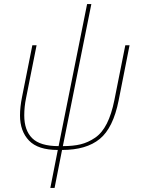

<svg xmlns="http://www.w3.org/2000/svg" viewBox="-20 -730 706 950"><path d="M250 200H229L266 12Q168 12 123.5 -34.5Q79 -81 79 -159Q79 -200 89 -250L140 -506H161L109 -245Q100 -202 100 -159Q100 -85 139.5 -46Q179 -7 270 -7L411 -710H432L291 -7Q342 -7 379 -16Q416 -25 450.5 -48.5Q485 -72 508.5 -118.5Q532 -165 546 -235L600 -506H621L567 -233Q540 -97 473.5 -42.5Q407 12 287 12Z"/></svg>

Font: IBM Plex Sans Thin
Style: Italic
Weight: 100
Italic angle: -11.31°
Designer: Mike Abbink, Paul van der Laan, Pieter van Rosmalen
Foundry: Bold Monday
Version: Version 3.0